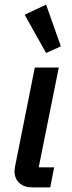

<svg xmlns="http://www.w3.org/2000/svg" viewBox="-20 -813 311 833"><path d="M198 0H121Q84 0 63.5 -19.5Q43 -39 43 -70Q43 -76 44 -81.5Q45 -87 46 -94L131 -520H235L148 -87H215ZM180 -583 87 -749 180 -793 244 -612Z"/></svg>

Font: IBM Plex Sans Medium
Style: Italic
Weight: 500
Italic angle: -11.31°
Designer: Mike Abbink, Paul van der Laan, Pieter van Rosmalen
Foundry: Bold Monday
Version: Version 3.201